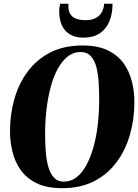

<svg xmlns="http://www.w3.org/2000/svg" viewBox="-20 -996 741 1028"><path d="M313 11.5Q230.5 11.5 176.2 -15Q122 -41.5 90.8 -85.8Q59.5 -130 46.5 -184.5Q33.5 -239 33.5 -294Q33.5 -383 56.8 -465.2Q80 -547.5 127.8 -612.2Q175.5 -677 248.8 -714.8Q322 -752.5 422 -752.5Q503.5 -752.5 557.5 -726.2Q611.5 -700 642.5 -656Q673.5 -612 686.5 -558.2Q699.5 -504.5 699.5 -449.5Q699.5 -359.5 676.2 -276.8Q653 -194 605.2 -129Q557.5 -64 484.8 -26.2Q412 11.5 313 11.5ZM321 -23.5Q359 -23.5 389.2 -46.5Q419.5 -69.5 442.2 -111.2Q465 -153 480.5 -208.5Q496 -264 503.5 -329.2Q511 -394.5 511 -464Q511 -510 508.2 -555Q505.5 -600 496 -636.8Q486.5 -673.5 466.2 -695.5Q446 -717.5 411 -717.5Q373.5 -717.5 343.2 -694Q313 -670.5 290 -629Q267 -587.5 252 -532.2Q237 -477 229.2 -412.8Q221.5 -348.5 221.5 -280Q221.5 -233 224.8 -187.2Q228 -141.5 238.2 -104.5Q248.5 -67.5 268.5 -45.5Q288.5 -23.5 321 -23.5ZM428 -794.5Q389 -794.5 363.2 -807.2Q337.5 -820 323 -840.5Q308.5 -861 302.8 -885.2Q297 -909.5 297 -932.5Q297 -946 298.5 -957Q300 -968 302 -976H346.5Q344 -945.5 353.5 -926Q363 -906.5 384.5 -897.2Q406 -888 438 -888Q473.5 -888 495 -900.8Q516.5 -913.5 526.5 -933.8Q536.5 -954 537.5 -976H582.5Q582.5 -921 565 -880.2Q547.5 -839.5 513.2 -817Q479 -794.5 428 -794.5Z"/></svg>

Font: Merriweather 120pt Black
Style: Italic
Weight: 900
Italic angle: -7.8°
Version: Version 2.101